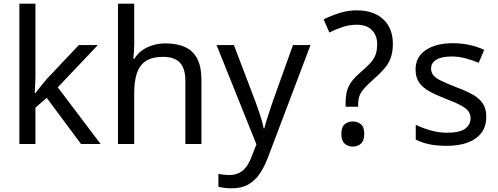

<svg xmlns="http://www.w3.org/2000/svg" viewBox="-20 -780 2699 1040"><path d="M172 -363Q172 -347 170.5 -321Q169 -295 168 -276H172Q178 -284 190 -299Q202 -314 214.5 -329.5Q227 -345 236 -355L407 -536H510L293 -307L525 0H419L233 -250L172 -197V0H85V-760H172Z M707 -537Q707 -518 705.5 -498Q704 -478 702 -462H708Q725 -490 751 -508Q777 -526 809 -535.5Q841 -545 875 -545Q940 -545 983.5 -524.5Q1027 -504 1049 -461Q1071 -418 1071 -349V0H984V-343Q984 -408 955 -440Q926 -472 864 -472Q804 -472 770 -449.5Q736 -427 721.5 -383.5Q707 -340 707 -277V0H619V-760H707Z M1153 -536H1247L1363 -231Q1373 -204 1381.5 -179Q1390 -154 1397 -130.5Q1404 -107 1408 -85H1412Q1418 -110 1431 -150.5Q1444 -191 1458 -232L1567 -536H1662L1431 74Q1412 124 1386.5 161.5Q1361 199 1324.5 219.5Q1288 240 1236 240Q1212 240 1194 237.5Q1176 235 1163 232V162Q1174 164 1189.5 166Q1205 168 1222 168Q1253 168 1275.5 156.5Q1298 145 1314 123.5Q1330 102 1341 73L1369 2Z M1852 -202V-220Q1852 -258 1859 -285.5Q1866 -313 1884.5 -338Q1903 -363 1935 -390Q1966 -417 1985.5 -438Q2005 -459 2014 -483Q2023 -507 2023 -541Q2023 -588 1994.5 -617Q1966 -646 1912 -646Q1872 -646 1835 -633.5Q1798 -621 1764 -604L1733 -675Q1773 -695 1819 -709.5Q1865 -724 1912 -724Q2003 -724 2055.5 -676Q2108 -628 2108 -542Q2108 -499 2096.5 -467Q2085 -435 2061.5 -408Q2038 -381 2003 -350Q1970 -321 1952 -300.5Q1934 -280 1927 -260Q1920 -240 1920 -211V-202ZM1891 14Q1865 14 1847 -2Q1829 -18 1829 -54Q1829 -92 1847 -107Q1865 -122 1891 -122Q1917 -122 1935 -107Q1953 -92 1953 -54Q1953 -18 1935 -2Q1917 14 1891 14Z M2614 -148Q2614 -96 2588 -61Q2562 -26 2514 -8Q2466 10 2400 10Q2344 10 2303.5 1Q2263 -8 2232 -24V-104Q2264 -88 2309.5 -74.5Q2355 -61 2402 -61Q2469 -61 2499 -82.5Q2529 -104 2529 -140Q2529 -160 2518 -176Q2507 -192 2478.5 -208Q2450 -224 2397 -244Q2345 -264 2308 -284Q2271 -304 2251 -332Q2231 -360 2231 -404Q2231 -472 2286.5 -509Q2342 -546 2432 -546Q2481 -546 2523.5 -536.5Q2566 -527 2603 -510L2573 -440Q2539 -454 2502 -464Q2465 -474 2426 -474Q2372 -474 2343.5 -456.5Q2315 -439 2315 -409Q2315 -387 2328 -371.5Q2341 -356 2371.5 -341.5Q2402 -327 2453 -307Q2504 -288 2540 -268Q2576 -248 2595 -219.5Q2614 -191 2614 -148Z"/></svg>

Font: hexugurmukhi05
Style: Book
Weight: 400
Designer: Jelle Bosma - Monotype Design Team
Foundry: Monotype Imaging Inc.
Version: Version 2.003